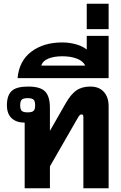

<svg xmlns="http://www.w3.org/2000/svg" viewBox="-20 -1007 648 1027"><path d="M112 -351Q68 -351 42.5 -374.5Q17 -398 17 -444Q17 -496 42 -520Q67 -544 131 -544Q196 -544 221.5 -517.5Q247 -491 247 -430V-307L330 -452Q358 -502 388 -523Q418 -544 463 -544Q510 -544 535.5 -515.5Q561 -487 561 -439V0H426V-380Q426 -388 424 -391.5Q422 -395 416 -395Q410 -395 405.5 -390Q401 -385 393 -371L247 -117V0H112ZM168 -443Q168 -466 159.5 -474Q151 -482 128 -482Q105 -482 96.5 -474Q88 -466 88 -443Q88 -422 96.5 -414Q105 -406 128 -406Q151 -406 159.5 -414Q168 -422 168 -443Z M313 -780Q351 -780 386.5 -770Q422 -760 444 -742V-815H561V-589H74Q82 -681 147.5 -730.5Q213 -780 313 -780ZM436 -656Q424 -681 391 -693.5Q358 -706 313 -706Q269 -706 238.5 -693.5Q208 -681 201 -656Z M444 -987H561V-851H444Z"/></svg>

Font: Pridi Medium
Style: Regular
Weight: 500
Designer: Katatrad Team
Foundry: CadsonDemak
Version: Version 1.001